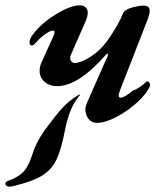

<svg xmlns="http://www.w3.org/2000/svg" viewBox="-77 -448 633 722"><path d="M244 -37Q244 -47 253 -68Q302 -180 327 -235L329 -242Q329 -246 326.5 -246Q324 -246 321 -242Q218 -124 137 -124Q110 -124 91 -140Q72 -156 72 -182Q72 -198 79 -213L122 -308Q128 -320 128 -327Q128 -333 122 -333Q112 -333 93 -319.5Q74 -306 60 -290Q49 -277 43 -277Q34 -277 34 -289Q34 -302 48 -320Q80 -362 134.5 -395Q189 -428 223 -428Q237 -428 245 -420.5Q253 -413 253 -400Q253 -386 244 -366L191 -245Q187 -238 187 -230Q187 -222 192 -216.5Q197 -211 203 -211Q226 -211 262.5 -234Q299 -257 326 -294Q367 -352 386 -398Q392 -412 419 -419.5Q446 -427 463 -427Q486 -427 486 -407Q486 -398 479 -377L373 -105Q369 -91 369 -89Q369 -83 374 -81Q388 -78 425 -109Q431 -109 447.5 -120Q464 -131 475 -142Q479 -143 482 -140Q485 -138 486.5 -133.5Q488 -129 487 -125Q476 -97 440 -64Q404 -31 361.5 -8.5Q319 14 287 14Q267 14 255.5 -1.5Q244 -17 244 -37ZM-57 242Q-57 239 -54 236.5Q-51 234 -47 232Q-14 221 7 202Q28 183 42 140Q51 112 61.5 90.5Q72 69 90 43Q129 -10 155.5 -40Q182 -70 220 -92H225Q184 -47 167 43Q155 107 137.5 147.5Q120 188 82 212Q56 228 13 241Q-30 254 -41 254Q-47 254 -52 251Q-57 248 -57 242Z"/></svg>

Font: EB Garamond SemiBold
Style: Italic
Weight: 600
Italic angle: -17.2°
Designer: Georg Duffner and Octavio Pardo
Foundry: Georg Duffner
Version: Version 1.000